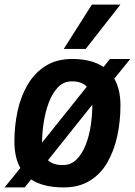

<svg xmlns="http://www.w3.org/2000/svg" viewBox="-32 -810 590 840"><path d="M247 10Q157 10 104 -25L76 10H-12L57 -75Q31 -121 31 -191Q31 -258 44.5 -322Q58 -386 88 -438Q118 -490 166.5 -521Q215 -552 284 -552Q369 -552 421 -517L449 -552H538L468 -466Q495 -419 495 -349Q495 -279 481 -214.5Q467 -150 437.5 -99Q408 -48 360.5 -19Q313 10 247 10ZM281 -454Q246 -454 221 -427.5Q196 -401 181 -360Q166 -319 159 -273Q152 -227 152 -186L348 -431Q324 -455 281 -454ZM245 -88Q278 -88 302.5 -112Q327 -136 342.5 -175Q358 -214 365 -260.5Q372 -307 372 -352L178 -109Q201 -87 245 -88ZM247 -596 370 -790H495L343 -596Z"/></svg>

Font: Georama SemiBold
Style: Italic
Weight: 600
Italic angle: -9°
Designer: Jean-Baptiste Levee
Foundry: Production Type
Version: Version 1.000